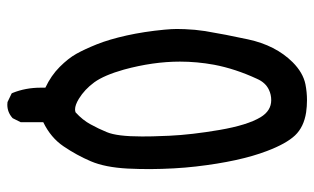

<svg xmlns="http://www.w3.org/2000/svg" viewBox="-192 -582 883 540"><g transform="rotate(90 250.0 -311.5)"><path d="M226.1 16.1Q226.1 9.8 226.1 2.9Q191.9 -13.2 167.7 -37.4Q143.6 -61.5 130.9 -84.2Q118.2 -106.9 104.2 -141.6Q90.3 -176.3 79.3 -225.6Q68.4 -274.9 63 -331.5Q61 -352.5 61 -366.9Q61 -381.3 61.5 -389.2Q62.5 -417.5 66.9 -446.3Q76.2 -502.4 90.3 -567.4Q106.9 -644.5 154.3 -692.4Q183.6 -721.7 216.3 -728.5Q238.8 -732.9 261.2 -732.9Q278.3 -732.9 295.4 -730.5Q336.9 -724.1 360.4 -699.2Q383.8 -674.3 404.3 -620.1Q433.6 -543.5 447.8 -420.4Q454.6 -361.3 455.1 -291Q455.1 -259.8 453.6 -228.5Q450.2 -165 433.1 -125Q416 -85 391.1 -48.3Q366.7 -12.2 323.2 8.8V72.3L312 94.7L311 95.7Q294.9 109.9 273.9 109.9Q271 109.9 266.6 109.4L242.2 97.7L240.7 94.7Q226.1 58.1 226.1 16.1ZM351.1 -169.9Q363.3 -198.7 363.3 -268.6Q363.3 -281.7 363 -298.1Q362.8 -314.5 361.3 -345.7Q358.4 -408.2 345 -486.8Q331.5 -565.4 309.1 -602.5Q291 -632.3 261.2 -632.3Q245.6 -632.3 232.4 -626Q211.9 -616.7 201.2 -592.3Q172.9 -531.2 161.6 -471.7Q152.8 -423.3 152.8 -375.5Q152.8 -300.3 175.3 -217.8Q190.9 -162.6 210.9 -134.8Q231 -107.4 257.3 -91.3Q274.9 -80.6 287.1 -80.6Q291.5 -80.6 295.4 -82Q317.4 -102.1 329.1 -124Q341.8 -147 351.1 -169.9Z"/></g></svg>

Font: Bakudai
Style: Bold
Weight: 700
Version: Version 1.48